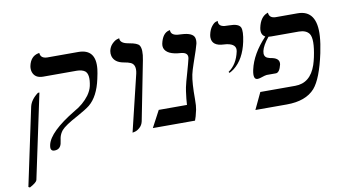

<svg xmlns="http://www.w3.org/2000/svg" viewBox="-77 -738 2021 1138"><g transform="rotate(-10 934.0 -169.5)"><path d="M19 220.2 10.3 215.8 109.4 -251Q119.1 -291.5 163.1 -324.2H171.9L64 184.1Q59.1 198.7 19 220.2ZM249 -38.1Q248.5 -35.2 247.1 -26.4Q244.1 -11.2 242.7 -2.9Q233.9 29.3 201.7 29.8Q197.8 29.8 194.6 29.3Q191.4 28.8 189 27.6Q186.5 26.4 184.8 24.7Q183.1 22.9 181.6 20.8Q180.2 18.6 179.4 15.6Q178.7 12.7 178.7 9Q178.7 5.4 179.2 1.2Q179.7 -2.9 180.7 -7.8Q197.3 -83.5 358.4 -180.2Q412.6 -210 447.3 -256.3Q466.8 -283.7 472.7 -310.1Q487.3 -378.9 461.4 -399.9Q443.8 -412.6 412.6 -413.1H210Q161.6 -413.1 148.4 -451.7Q143.1 -468.8 146.5 -487.8Q158.2 -543.9 204.6 -554.2Q212.4 -555.2 211.9 -555.2Q213.9 -522 253.9 -521H439.9Q547.4 -521 534.2 -400.9Q531.7 -378.9 523.9 -344.2Q502 -241.7 446.3 -195.8Q423.8 -177.7 369.6 -147.9Q291.5 -106.4 269.5 -80.6Q253.9 -61 249 -38.1Z M674.3 5.9 756.8 -335.9Q767.6 -387.7 735.8 -402.3Q721.7 -408.7 695.3 -413.1Q641.1 -422.4 629.4 -462.9Q625.5 -478 628.4 -494.1Q633.8 -519 650.1 -535.2Q666.5 -551.3 679.7 -555.2L693.4 -559.1Q692.4 -532.7 729 -522.9Q735.4 -521.5 747.1 -519Q794.4 -511.2 805.7 -495.6Q822.3 -471.2 809.1 -405.8L739.3 -50.8Q734.4 -28.3 718.3 -14.2Q702.1 0 688 2.9Z M1083 -272Q1072.8 -223.6 1073.2 -124Q1073.2 -84 1068.8 -63Q1059.1 -18.1 1051.3 0H797.4L850.6 -100.1H1020.5Q1022 -133.3 1028.8 -181.2Q1029.3 -189 1032.7 -204.1Q1038.1 -230.5 1055.2 -288.6Q1071.3 -345.2 1076.7 -369.1Q1084 -403.8 1042 -408.7Q1039.6 -409.2 1038.1 -409.2Q954.1 -414.1 939.9 -457Q936.5 -469.2 939 -481.9Q952.1 -543.9 992.2 -553.2Q992.2 -553.2 998 -554.2Q997.1 -524.4 1037.6 -519.5Q1046.4 -518.6 1060.5 -518.1Q1128.4 -515.1 1138.2 -483.4Q1142.6 -468.3 1138.7 -448.2Q1134.3 -427.7 1101.1 -333Q1088.4 -296.4 1083 -272Z M1301.8 -243.2 1297.4 -250Q1349.1 -284.7 1365.7 -360.8Q1375 -404.8 1314.5 -413.6Q1306.2 -414.6 1298.3 -415Q1227.1 -417.5 1226.6 -469.7Q1226.6 -478.5 1228.5 -486.8Q1234.9 -516.6 1249.3 -534.7Q1263.7 -552.7 1274.9 -555.7L1286.1 -559.1Q1283.2 -525.9 1322.3 -522Q1331.5 -521 1348.6 -521Q1405.8 -521 1417 -495.6Q1426.3 -472.2 1413.6 -411.1Q1392.1 -309.1 1329.6 -260.3Q1315.9 -250 1301.8 -243.2Z M1810.5 -248Q1833 -354 1811 -387.2Q1793 -412.6 1749.5 -413.1H1583.5Q1574.2 -413.1 1566.4 -414.1Q1529.3 -368.7 1522 -335.9Q1515.1 -304.2 1537.6 -293.5Q1549.3 -288.1 1568.4 -285.2Q1611.8 -274.9 1605.5 -240.2Q1594.7 -194.3 1572.8 -192.9H1516.6Q1509.3 -192.9 1478.5 -182.6Q1467.8 -179.2 1459.5 -179.2Q1431.2 -179.2 1442.9 -235.8Q1443.4 -237.3 1443.4 -237.8Q1463.4 -329.6 1547.9 -418.9Q1519.5 -434.1 1527.8 -475.1Q1541 -538.1 1583.5 -553.7Q1583.5 -553.7 1587.9 -555.2Q1589.8 -522 1628.4 -521H1760.3Q1877 -521 1866.7 -364.3Q1863.8 -320.8 1852.1 -265.1Q1820.3 -116.2 1773.4 -62Q1718.3 0 1603.5 0H1414.6L1461.9 -100.1H1671.9Q1763.2 -100.1 1798.3 -202.6Q1805.2 -223.6 1810.5 -248Z"/></g></svg>

Font: Linux Biolinum Capitals O
Style: Italic Samll Caps
Weight: 400
Italic angle: -12°
Designer: Philipp H. Poll
Foundry: Philipp H. Poll
Version: Version 0.6.2